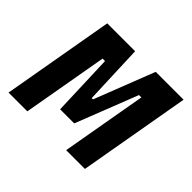

<svg xmlns="http://www.w3.org/2000/svg" viewBox="-126 -678 837 837"><g transform="rotate(45 293.0 -259.0)"><path d="M12.2 0 103 -517.6H274.9L285.6 -239.3H293.5L401.9 -517.6H573.7L482.9 0H367.2L436.5 -394.5H421.9L309.6 -107.4H222.7L212.4 -394.5H197.3L127.9 0Z"/></g></svg>

Font: CaskaydiaCove NFP SemiBold
Style: Italic
Weight: 600
Italic angle: -10°
Designer: Aaron Bell
Foundry: Saja Typeworks
Version: Version 2111.001; VTT 6.35;Nerd Fonts 3.1.1